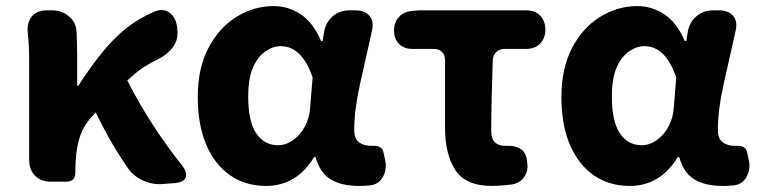

<svg xmlns="http://www.w3.org/2000/svg" viewBox="-20 -598 2500 632"><path d="M512 8Q480 10 448.5 -5Q417 -20 400 -46Q383 -71 368.5 -94Q354 -117 336.5 -148Q319 -179 295 -228L284 -216Q253 -183 240.5 -140Q228 -97 228 -34V-29Q228 0 198 0H147Q115 0 95.5 -19.5Q76 -39 76 -71V-392Q76 -426 75 -445.5Q74 -465 71 -494Q69 -525 85.5 -544.5Q102 -564 134 -564H151Q183 -564 206.5 -544.5Q230 -525 232 -494Q232 -487 233 -464.5Q234 -442 234 -425V-316H238Q280 -381 318.5 -428Q357 -475 398 -507Q439 -539 489 -560Q518 -572 539 -555.5Q560 -539 563 -507L564 -498Q567 -466 548.5 -442Q530 -418 502 -404Q475 -391 452.5 -376.5Q430 -362 399 -333Q440 -253 484.5 -185Q529 -117 578 -55Q598 -30 591 -13.5Q584 3 552 5Z M856 14Q788 14 737.5 -21Q687 -56 659 -121.5Q631 -187 631 -279Q631 -373 666 -440Q701 -507 758.5 -542.5Q816 -578 881 -578Q928 -578 969 -551.5Q1010 -525 1037 -463H1042L1047 -494Q1053 -526 1076 -545Q1099 -564 1131 -564H1149Q1181 -564 1196.5 -545.5Q1212 -527 1204 -495Q1184 -406 1165 -321Q1146 -236 1146 -171Q1146 -141 1162 -129.5Q1178 -118 1201 -118Q1205 -118 1205.5 -118Q1206 -118 1207 -118Q1221 -119 1231 -113.5Q1241 -108 1243 -93L1249 -65Q1253 -38 1240 -15Q1227 8 1200 12Q1197 12 1187.5 13Q1178 14 1162 14Q1104 14 1068.5 -7.5Q1033 -29 1019 -81H1014Q956 14 856 14ZM895 -120Q921 -120 944.5 -136.5Q968 -153 983.5 -181.5Q999 -210 1001 -245L1009 -343Q974 -446 904 -446Q878 -446 853 -428.5Q828 -411 812.5 -375Q797 -339 797 -281Q797 -198 823.5 -159Q850 -120 895 -120Z M1599 14Q1513 14 1479 -38Q1445 -90 1445 -175V-400Q1445 -417 1435 -427Q1425 -437 1408 -437H1337Q1310 -437 1293.5 -453.5Q1277 -470 1277 -497Q1277 -525 1293.5 -542.5Q1310 -560 1337 -562L1360 -564H1712Q1741 -564 1758 -546.5Q1775 -529 1775 -500Q1775 -472 1758 -454.5Q1741 -437 1712 -437H1641Q1625 -437 1614 -427Q1603 -417 1602 -400Q1600 -336 1598.5 -279Q1597 -222 1597 -169Q1597 -140 1609.5 -129Q1622 -118 1641 -118Q1647 -118 1648.5 -118Q1650 -118 1651 -118Q1675 -119 1692.5 -108.5Q1710 -98 1714 -74L1715 -66Q1720 -38 1706.5 -17Q1693 4 1666 9Q1661 10 1638 12Q1615 14 1599 14Z M2053 14Q1985 14 1934.5 -21Q1884 -56 1856 -121.5Q1828 -187 1828 -279Q1828 -373 1863 -440Q1898 -507 1955.5 -542.5Q2013 -578 2078 -578Q2125 -578 2166 -551.5Q2207 -525 2234 -463H2239L2244 -494Q2250 -526 2273 -545Q2296 -564 2328 -564H2346Q2378 -564 2393.5 -545.5Q2409 -527 2401 -495Q2381 -406 2362 -321Q2343 -236 2343 -171Q2343 -141 2359 -129.5Q2375 -118 2398 -118Q2402 -118 2402.5 -118Q2403 -118 2404 -118Q2418 -119 2428 -113.5Q2438 -108 2440 -93L2446 -65Q2450 -38 2437 -15Q2424 8 2397 12Q2394 12 2384.5 13Q2375 14 2359 14Q2301 14 2265.5 -7.5Q2230 -29 2216 -81H2211Q2153 14 2053 14ZM2092 -120Q2118 -120 2141.5 -136.5Q2165 -153 2180.5 -181.5Q2196 -210 2198 -245L2206 -343Q2171 -446 2101 -446Q2075 -446 2050 -428.5Q2025 -411 2009.5 -375Q1994 -339 1994 -281Q1994 -198 2020.5 -159Q2047 -120 2092 -120Z"/></svg>

Font: Chiron GoRound TC EB
Style: Regular
Weight: 700
Designer: Ryoko NISHIZUKA 西塚涼子 (kana, bopomofo & ideographs); Paul D. Hunt (Latin, Greek & Cyrillic); Sandoll Communications 산돌커뮤니
Foundry: Adobe
Version: Version 1.000;hotconv 1.1.1;makeotfexe 2.6.0